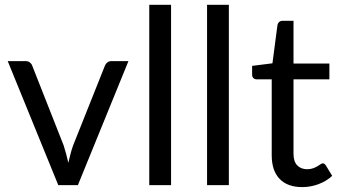

<svg xmlns="http://www.w3.org/2000/svg" viewBox="-20 -756 1386 784"><path d="M504.5 -506.5 298 0H218L11.5 -506.5H84Q95 -506.5 102 -501Q109 -495.5 111.5 -488L240 -162Q246 -143.5 250.5 -126Q255 -108.5 259 -91Q263 -108.5 267.5 -126Q272 -143.5 278.5 -162L408.5 -488Q411.5 -496 418.5 -501.2Q425.5 -506.5 435 -506.5Z M678.5 -736.5V0H589.5V-736.5Z M914.5 -736.5V0H825.5V-736.5Z M1214 8Q1154 8 1121.8 -25.5Q1089.5 -59 1089.5 -122V-432H1028.5Q1020.5 -432 1015 -436.8Q1009.5 -441.5 1009.5 -451.5V-487L1092.5 -497.5L1113 -654Q1114.5 -661.5 1119.8 -666.2Q1125 -671 1133.5 -671H1178.5V-496.5H1325V-432H1178.5V-128Q1178.5 -96 1194 -80.5Q1209.5 -65 1234 -65Q1248 -65 1258.2 -68.8Q1268.5 -72.5 1276 -77Q1283.5 -81.5 1288.8 -85.2Q1294 -89 1298 -89Q1305 -89 1310.5 -80.5L1336.5 -38Q1313.5 -16.5 1281 -4.2Q1248.5 8 1214 8Z"/></svg>

Font: Lato
Style: Regular
Weight: 400
Designer: Lukasz Dziedzic with Adam Twardoch and Botio Nikoltchev
Foundry: tyPoland Lukasz Dziedzic
Version: Version 2.010; 2014-09-01; http://www.latofonts.com/; ttfaut